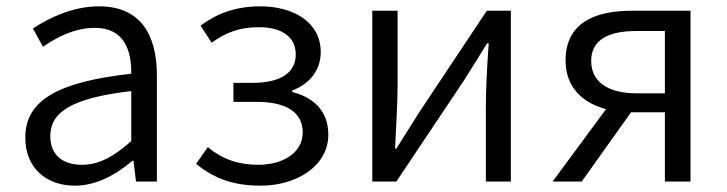

<svg xmlns="http://www.w3.org/2000/svg" viewBox="-20 -574 2297 607"><path d="M217 13C285 13 347 -22 399 -66H402L410 0H476V-335C476 -465 424 -554 293 -554C206 -554 130 -514 84 -484L116 -426C157 -455 215 -486 280 -486C373 -486 396 -414 395 -341C163 -315 60 -257 60 -139C60 -41 128 13 217 13ZM239 -53C184 -53 139 -79 139 -144C139 -218 204 -264 395 -286V-128C340 -79 293 -53 239 -53Z M804 13C919 13 1018 -50 1018 -148C1018 -226 968 -267 904 -283V-288C962 -310 994 -355 994 -409C994 -506 905 -554 803 -554C723 -554 664 -530 614 -493L649 -439C693 -470 734 -488 799 -488C867 -488 915 -460 915 -402C915 -346 870 -312 778 -312H718V-252H791C884 -252 937 -220 937 -155C937 -91 874 -53 797 -53C740 -53 687 -67 637 -109L600 -56C663 -4 729 13 804 13Z M1157 0H1233L1447 -320C1468 -353 1499 -403 1520 -437H1525C1520 -366 1516 -294 1516 -236V0H1595V-540H1519L1306 -220C1285 -187 1254 -137 1233 -104H1229C1232 -174 1237 -247 1237 -304V-540H1157Z M1992 -279C1903 -279 1849 -315 1849 -381C1849 -448 1903 -476 1992 -476H2082V-279ZM1727 0H1819L1975 -219H1976H2082V0H2163V-540H1977C1858 -540 1768 -500 1768 -383C1768 -296 1824 -248 1896 -229Z"/></svg>

Font: Noto Sans KR DemiLight
Style: Regular
Weight: 350
Designer: Ryoko NISHIZUKA 西塚涼子 (kana, bopomofo & ideographs); Paul D. Hunt (Latin, Greek & Cyrillic); Sandoll Communications 산돌커뮤니
Foundry: Adobe
Version: Version 2.004;hotconv 1.0.118;makeotfexe 2.5.65603